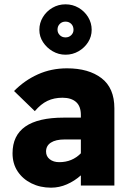

<svg xmlns="http://www.w3.org/2000/svg" viewBox="-20 -858 606 888"><path d="M216 10Q166 10 125.5 -10Q85 -30 61.5 -65.5Q38 -101 38 -149Q38 -314 275 -314H354V-326Q354 -367 331.5 -386.5Q309 -406 269 -406Q230 -406 199.5 -391.5Q169 -377 141 -344L45 -437Q93 -486 155 -514Q217 -542 290 -542Q390 -542 449.5 -496.5Q509 -451 509 -357V0H354V-47Q325 -21 289.5 -5.5Q254 10 216 10ZM254 -108Q314 -108 354 -149V-213H279Q238 -213 215.5 -198.5Q193 -184 193 -157Q193 -135 210 -121.5Q227 -108 254 -108ZM283 -605Q251 -605 223.5 -621Q196 -637 179 -663Q162 -689 162 -720Q162 -752 178.5 -779Q195 -806 222.5 -822Q250 -838 283 -838Q316 -838 343.5 -822Q371 -806 387.5 -779Q404 -752 404 -720Q404 -689 387.5 -663Q371 -637 343.5 -621Q316 -605 283 -605ZM283 -685Q299 -685 309.5 -695.5Q320 -706 320 -720Q320 -737 309.5 -747.5Q299 -758 283 -758Q267 -758 256.5 -747.5Q246 -737 246 -721Q246 -706 256.5 -695.5Q267 -685 283 -685Z"/></svg>

Font: Readex Pro
Style: Bold
Weight: 700
Designer: Bonnie Shaver-Troup, Thomas Jockin
Foundry: Lexend
Version: Version 1.203; ttfautohint (v1.8.3)